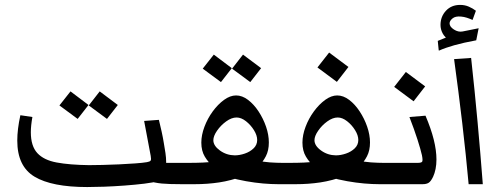

<svg xmlns="http://www.w3.org/2000/svg" viewBox="-20 -755 2057 787"><path d="M418.5 -267.6 343.8 -322.8 388.7 -380.4 462.9 -324.7ZM298.3 -267.6 223.6 -322.8 269 -380.4 342.8 -324.7ZM337.4 11.7Q192.4 11.7 121.6 -30.8Q50.8 -73.2 50.8 -178.7Q50.8 -225.1 63.5 -282.7L112.8 -275.4Q106.4 -240.2 106.4 -212.9Q106.4 -156.2 133.1 -127.4Q159.7 -98.6 212.6 -88.9Q265.6 -79.1 344.7 -78.1Q366.7 -78.1 399.9 -78.9Q433.1 -79.6 468.5 -81.3Q503.9 -83 534.4 -85.2Q564.9 -87.4 582 -90.3Q594.2 -92.3 597.4 -96.7Q600.6 -101.1 597.7 -116.2L570.8 -259.3L631.3 -263.7Q637.2 -239.3 642.6 -215.3Q647.9 -191.4 651.4 -169.4Q655.3 -147.5 658.2 -127.7Q661.1 -107.9 661.1 -90.3Q661.1 -72.3 657.7 -57.1L618.7 -87.4H724.6V0Q672.4 0 643.3 -2.7Q614.3 -5.4 584.5 -14.6L633.3 -13.7Q609.9 -6.8 571.8 -2.2Q533.7 2.4 490.5 5.6Q447.3 8.8 406.7 10.3Q366.2 11.7 337.4 11.7ZM724.6 0V-87.4Q740.2 -87.4 745.6 -77.4Q751 -67.4 751 -43.5Q751 -21.5 745.1 -10.7Q739.3 0 724.6 0Z M1005.9 -418.5 931.2 -473.6 976.1 -531.2 1050.3 -475.6ZM885.7 -418.5 811 -473.6 856.4 -531.2 930.2 -475.6ZM724.6 0V-87.4H749.5Q786.1 -87.4 810.8 -88.6Q835.4 -89.8 856 -92.3L851.6 -75.7Q834 -88.9 819.6 -112.8Q805.2 -136.7 805.2 -170.4Q805.2 -201.2 817.9 -235.1Q830.6 -269 851.8 -298.1Q873 -327.1 898.2 -345.5Q923.3 -363.8 947.8 -363.8Q972.7 -363.8 996.6 -345.7Q1020.5 -327.6 1039.8 -298.3Q1059.1 -269 1070.6 -235.6Q1082 -202.1 1082 -170.9Q1082 -138.2 1069.8 -114.7Q1057.6 -91.3 1042.5 -77.6L1023.4 -98.6Q1057.6 -91.3 1085.9 -89.4Q1114.3 -87.4 1139.2 -87.4V0H1120.6Q1092.3 0 1058.3 -2.9Q1024.4 -5.9 989 -12.2Q953.6 -18.6 919.9 -27.8L977.1 -33.2Q926.8 -14.6 878.4 -7.3Q830.1 0 777.3 0ZM941.9 -118.2Q961.9 -118.2 983.4 -125.5Q1004.9 -132.8 1019.5 -147Q1034.2 -161.1 1034.2 -181.2Q1034.2 -200.2 1021 -221.4Q1007.8 -242.7 988.3 -258.1Q968.8 -273.4 949.7 -273.4Q929.2 -273.4 907 -257.3Q884.8 -241.2 869.6 -219.2Q854.5 -197.3 854.5 -180.2Q854.5 -157.7 881.3 -138.2Q908.2 -118.7 941.9 -118.2ZM724.6 0Q710 0 704.1 -10.7Q698.2 -21.5 698.2 -43.5Q698.2 -67.4 703.6 -77.4Q709 -87.4 724.6 -87.4ZM1139.2 0V-87.4Q1154.8 -87.4 1160.2 -77.4Q1165.5 -67.4 1165.5 -43.5Q1165.5 -21.5 1159.7 -10.7Q1153.8 0 1139.2 0Z M1139.2 0V-87.4H1164.1Q1200.7 -87.4 1225.3 -88.6Q1250 -89.8 1270.5 -92.3L1266.1 -75.7Q1248.5 -88.9 1234.1 -112.8Q1219.7 -136.7 1219.7 -170.4Q1219.7 -201.2 1232.4 -235.1Q1245.1 -269 1266.4 -298.1Q1287.6 -327.1 1312.7 -345.5Q1337.9 -363.8 1362.3 -363.8Q1387.2 -363.8 1411.1 -345.7Q1435.1 -327.6 1454.3 -298.3Q1473.6 -269 1485.1 -235.6Q1496.6 -202.1 1496.6 -170.9Q1496.6 -138.2 1484.4 -114.7Q1472.2 -91.3 1457 -77.6L1438 -98.6Q1472.2 -91.3 1500.5 -89.4Q1528.8 -87.4 1553.7 -87.4V0H1535.2Q1506.8 0 1472.9 -2.9Q1439 -5.9 1403.6 -12.2Q1368.2 -18.6 1334.5 -27.8L1391.6 -33.2Q1341.3 -14.6 1293 -7.3Q1244.6 0 1191.9 0ZM1356.4 -118.2Q1376.5 -118.2 1397.9 -125.5Q1419.4 -132.8 1434.1 -147Q1448.7 -161.1 1448.7 -181.2Q1448.7 -200.2 1435.5 -221.4Q1422.4 -242.7 1402.8 -258.1Q1383.3 -273.4 1364.3 -273.4Q1343.8 -273.4 1321.5 -257.3Q1299.3 -241.2 1284.2 -219.2Q1269 -197.3 1269 -180.2Q1269 -157.7 1295.9 -138.2Q1322.8 -118.7 1356.4 -118.2ZM1139.2 0Q1124.5 0 1118.7 -10.7Q1112.8 -21.5 1112.8 -43.5Q1112.8 -67.4 1118.2 -77.4Q1123.5 -87.4 1139.2 -87.4ZM1553.7 0V-87.4Q1569.3 -87.4 1574.7 -77.4Q1580.1 -67.4 1580.1 -43.5Q1580.1 -21.5 1574.2 -10.7Q1568.4 0 1553.7 0ZM1360.8 -419.4 1281.2 -478.5 1329.1 -539.6 1408.2 -480.5Z M1553.7 0V-87.4H1691.4Q1706.5 -87.4 1710.2 -92Q1713.9 -96.7 1709.5 -118.7Q1704.6 -141.1 1691.2 -183.1Q1677.7 -225.1 1658.2 -275.4L1724.1 -280.8Q1746.6 -228 1757.8 -183.3Q1769 -138.7 1769 -101.1Q1769 -80.6 1765.4 -62.5Q1761.7 -44.4 1755.4 -30.8Q1746.6 -12.2 1737.5 -6.1Q1728.5 0 1711.9 0ZM1553.7 0Q1539.1 0 1533.2 -10.7Q1527.3 -21.5 1527.3 -43.5Q1527.3 -67.4 1532.7 -77.4Q1538.1 -87.4 1553.7 -87.4ZM1675.3 -339.8 1595.7 -398.9 1643.6 -460 1722.7 -400.9Z M1900.9 0Q1890.1 -119.1 1874.8 -250Q1859.4 -380.9 1841.3 -512.7L1911.1 -517.6Q1926.3 -378.9 1937.7 -253.4Q1949.2 -127.9 1959 0ZM1780.3 -547.9 1778.3 -548.3 1774.4 -587.4 1820.3 -606 1822.8 -589.4Q1803.2 -601.6 1794.4 -618.2Q1785.6 -634.8 1785.6 -652.8Q1785.6 -687 1807.9 -710.9Q1830.1 -734.9 1866.2 -734.9Q1885.3 -734.9 1901.6 -727.8Q1918 -720.7 1930.7 -710.9L1917 -673.3Q1904.8 -678.7 1893.3 -682.4Q1881.8 -686 1870.6 -687Q1846.7 -689.5 1834.7 -679.4Q1822.8 -669.4 1822.8 -659.2Q1822.8 -645.5 1840.6 -634Q1858.4 -622.6 1876 -626Q1880.9 -627 1899.2 -630.6Q1917.5 -634.3 1941.9 -639.2L1932.1 -589.8Q1879.4 -580.1 1842.3 -569.6Q1805.2 -559.1 1780.3 -547.9Z"/></svg>

Font: Markazi Text Medium
Style: Regular
Weight: 500
Designer: Borna Izadpanah (Arabic designer), Fiona Ross (Arabic design director) and Florian Runge (Latin designer)
Foundry: Borna Izadpanah and Florian Runge
Version: Version 1.001